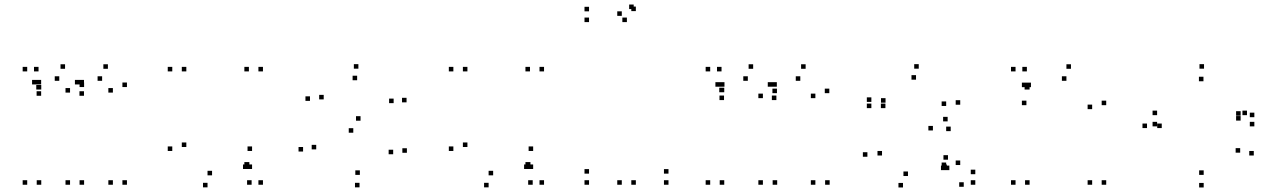

<svg xmlns="http://www.w3.org/2000/svg" viewBox="-20 -805 5620 847"><path d="M160 -410V-430H140V-410ZM150 -490V-510H130V-490ZM100 -490V-510H80V-490ZM100 10V-10H80V10ZM162 10V-10H142V10ZM162 -410V-430H142V-410ZM351 -421V-441H331V-421ZM267 -501.5V-521.5H247V-501.5ZM161.5 -432.5V-452.5H141.5V-432.5ZM141.5 -432.5V-452.5H121.5V-432.5ZM161.5 -382.5V-402.5H141.5V-382.5ZM241.5 -448.5V-468.5H221.5V-448.5ZM289 -396.5V-416.5H269V-396.5ZM289 10V-10H269V10ZM351 10V-10H331V10ZM540 -421V-441H520V-421ZM456 -501.5V-521.5H436V-501.5ZM350.5 -432.5V-452.5H330.5V-432.5ZM330.5 -432.5V-452.5H310.5V-432.5ZM350.5 -382.5V-402.5H330.5V-382.5ZM430.5 -448.5V-468.5H410.5V-448.5ZM478 -396.5V-416.5H458V-396.5ZM478 10V-10H458V10ZM540 10V-10H520V10Z M1080 -70V-90H1060V-70ZM1090 10V-10H1070V10ZM1140 10V-10H1120V10ZM1140 -490V-510H1120V-490ZM1078 -490V-510H1058V-490ZM1078 -70V-90H1058V-70ZM740 -139V-159H720V-139ZM895.5 21.5V1.5H875.5V21.5ZM1072 -59.5V-79.5H1052V-59.5ZM1092 -59.5V-79.5H1072V-59.5ZM1092 -139V-159H1072V-139ZM915.5 -31.5V-51.5H895.5V-31.5ZM802 -156.5V-176.5H782V-156.5ZM802 -490V-510H782V-490ZM740 -490V-510H720V-490Z M1347.5 -360V-380H1327.5V-360ZM1538.5 -219.5V-239.5H1518.5V-219.5ZM1714.5 -124.5V-144.5H1694.5V-124.5ZM1567.5 -33.5V-53.5H1547.5V-33.5ZM1375 -146V-166H1355V-146ZM1317 -136.5V-156.5H1297V-136.5ZM1566 21.5V1.5H1546V21.5ZM1775 -131V-151H1755V-131ZM1570.5 -272.5V-292.5H1550.5V-272.5ZM1408 -366.5V-386.5H1388V-366.5ZM1555.5 -451V-471H1535.5V-451ZM1716.5 -350V-370H1696.5V-350ZM1773.5 -353.5V-373.5H1753.5V-353.5ZM1561 -502V-522H1541V-502Z M2320 -70V-90H2300V-70ZM2330 10V-10H2310V10ZM2380 10V-10H2360V10ZM2380 -490V-510H2360V-490ZM2318 -490V-510H2298V-490ZM2318 -70V-90H2298V-70ZM1980 -139V-159H1960V-139ZM2135.5 21.5V1.5H2115.5V21.5ZM2312 -59.5V-79.5H2292V-59.5ZM2332 -59.5V-79.5H2312V-59.5ZM2332 -139V-159H2312V-139ZM2155.5 -31.5V-51.5H2135.5V-31.5ZM2042 -156.5V-176.5H2022V-156.5ZM2042 -490V-510H2022V-490ZM1980 -490V-510H1960V-490Z M2929 10V-10H2909V10ZM2929 -39V-59H2909V-39ZM2578.5 -39V-59H2558.5V-39ZM2578.5 10V-10H2558.5V10ZM2785 -756V-776H2765V-756ZM2775.5 -765V-785H2755.5V-765ZM2578.5 -755V-775H2558.5V-755ZM2578.5 -707.5V-727.5H2558.5V-707.5ZM2745.5 -707.5V-727.5H2725.5V-707.5ZM2723 -735V-755H2703V-735ZM2723 10V-10H2703V10ZM2785 10V-10H2765V10Z M3173 -398V-418H3153V-398ZM3163 -490V-510H3143V-490ZM3113 -490V-510H3093V-490ZM3113 10V-10H3093V10ZM3175 10V-10H3155V10ZM3175 -398V-418H3155V-398ZM3407.5 -394V-414H3387.5V-394ZM3302.5 -501.5V-521.5H3282.5V-501.5ZM3176 -422.5V-442.5H3156V-422.5ZM3156 -422.5V-442.5H3136V-422.5ZM3174 -363.5V-383.5H3154V-363.5ZM3279 -448.5V-468.5H3259V-448.5ZM3345.5 -372V-392H3325.5V-372ZM3345.5 10V-10H3325.5V10ZM3408.5 10V-10H3388.5V10ZM3638.5 -394V-414H3618.5V-394ZM3534 -501.5V-521.5H3514V-501.5ZM3407 -422.5V-442.5H3387V-422.5ZM3387 -422.5V-442.5H3367V-422.5ZM3405 -363.5V-383.5H3385V-363.5ZM3510.5 -448.5V-468.5H3490.5V-448.5ZM3577 -372V-392H3557V-372ZM3577 10V-10H3557V10ZM3640 10V-10H3620V10Z M3824 -355.5V-375.5H3804V-355.5ZM3824 -328V-348H3804V-328ZM3886 -328V-348H3866V-328ZM3886.5 -352V-372H3866.5V-352ZM4021 -453.5V-473.5H4001V-453.5ZM4154 -337.5V-357.5H4134V-337.5ZM4154 -68V-88H4134V-68ZM4157 -59.5V-79.5H4137V-59.5ZM4231.5 19V-1H4211.5V19ZM4282.5 10V-10H4262.5V10ZM4282.5 -36.5V-56.5H4262.5V-36.5ZM4216 -77V-97H4196V-77ZM4216 -343V-363H4196V-343ZM4033 -502V-522H4013V-502ZM4160.5 -269.5V-289.5H4140.5V-269.5ZM3806.5 -113.5V-133.5H3786.5V-113.5ZM3963.5 22V2H3943.5V22ZM4151 -54.5V-74.5H4131V-54.5ZM4168 -54.5V-74.5H4148V-54.5ZM4162 -100.5V-120.5H4142V-100.5ZM3985.5 -28.5V-48.5H3965.5V-28.5ZM3871 -119V-139H3851V-119ZM4095.5 -229.5V-249.5H4075.5V-229.5ZM4174 -226.5V-246.5H4154V-226.5Z M4520 -410V-430H4500V-410ZM4510 -490V-510H4490V-490ZM4460 -490V-510H4440V-490ZM4460 10V-10H4440V10ZM4522 10V-10H4502V10ZM4522 -410V-430H4502V-410ZM4860 -341V-361H4840V-341ZM4704.5 -501.5V-521.5H4684.5V-501.5ZM4528 -420.5V-440.5H4508V-420.5ZM4508 -420.5V-440.5H4488V-420.5ZM4508 -341V-361H4488V-341ZM4684.5 -448.5V-468.5H4664.5V-448.5ZM4798 -323.5V-343.5H4778V-323.5ZM4798 10V-10H4778V10ZM4860 10V-10H4840V10Z M5290 22V2H5270V22ZM5511 -119V-139H5491V-119ZM5451 -131.5V-151.5H5431V-131.5ZM5290 -33.5V-53.5H5270V-33.5ZM5105 -240V-260H5085V-240ZM5289 -446.5V-466.5H5269V-446.5ZM5453 -294.5V-314.5H5433V-294.5ZM5453 -273V-293H5433V-273ZM5481 -297V-317H5461V-297ZM5084.5 -297V-317H5064.5V-297ZM5084.5 -247.5V-267.5H5064.5V-247.5ZM5513.5 -247.5V-267.5H5493.5V-247.5ZM5513.5 -288V-308H5493.5V-288ZM5291.5 -502V-522H5271.5V-502ZM5040 -240V-260H5020V-240Z"/></svg>

Font: Monaspace Neon Dots Var
Style: Regular
Weight: 400
Designer: Riley Cran and the Lettermatic Team
Version: Version 1.100 (Monaspace Neon Dots)